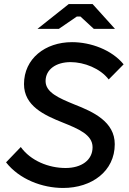

<svg xmlns="http://www.w3.org/2000/svg" viewBox="-20 -920 638 952"><path d="M293 12C435 12 549 -71 549 -205C549 -316 444 -365 349 -402C271 -434 206 -462 206 -518C206 -575 257 -612 330 -612C397 -612 477 -581 519 -526L593 -601C534 -673 430 -711 337 -711C204 -711 99 -629 99 -503C99 -395 199 -349 292 -312C369 -281 439 -252 439 -190C439 -126 384 -87 305 -87C221 -87 132 -123 83 -191L10 -115C76 -31 189 12 293 12ZM166 -777H272L361 -838H379L445 -777H550L439 -900H321Z"/></svg>

Font: Fixel Display 20240404 Medium
Style: Italic
Weight: 500
Italic angle: -10°
Designer: AlfaBravo + MacPaw
Foundry: Kyrylo Tkachov, Marchela Mozhyna, Serhii Makarenko, Maria Weinstein, Zakhar Kryvoshyya
Version: Version 1.211;Glyphs 3.2 (3225)